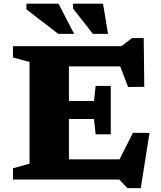

<svg xmlns="http://www.w3.org/2000/svg" viewBox="-20 -948 848 1014"><path d="M565 -494V-366V-238.5H485L476.5 -319.5H242V-414.5H476.5L485 -494ZM742 -489.5 656.5 -488.5 589.5 -663.5 651 -597.5H242V-704H621L677.5 -747H739ZM579 -42 682 -246.5 769.5 -246 723.5 45.5H653L609.5 0H242V-106.5H634ZM48.5 0V-59.5L136 -83.5V-620.5L48.5 -644.5V-704H344V0ZM371.5 -769H288L119.5 -898.5V-928.5H289ZM550.5 -769H470.5L366 -902.5V-928.5H524Z"/></svg>

Font: Newsreader 7pt
Style: Bold
Weight: 700
Designer: Hugues Gentile
Foundry: Production Type
Version: Version 1.003